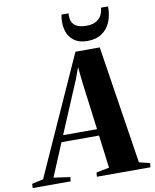

<svg xmlns="http://www.w3.org/2000/svg" viewBox="-184 -1051 910 1128"><g transform="rotate(-10 270.5 -487.0)"><path d="M-82 0 -80.5 -25 -13 -40 304.5 -745 449.5 -745.5 559 -40.5 623 -25 620.5 0H301L303.5 -25L380.5 -40L355.5 -236H131.5L49 -39L147 -25L144.5 0ZM148 -275H350.5L313.5 -561.5L304 -653.5L279.5 -586.5ZM386.5 -795Q348.5 -795 323.2 -807.5Q298 -820 283.5 -840Q269 -860 262.8 -883.8Q256.5 -907.5 257 -931Q257 -944.5 258.5 -955.2Q260 -966 262 -974H304Q301 -943 310.5 -923Q320 -903 341.5 -893.5Q363 -884 396 -884Q431 -884 453 -896.8Q475 -909.5 485.5 -930.2Q496 -951 497 -974H539.5Q540 -920 522.5 -880Q505 -840 471 -817.5Q437 -795 386.5 -795Z"/></g></svg>

Font: Merriweather 120pt ExtraBold
Style: Italic
Weight: 800
Italic angle: -7.8°
Version: Version 2.101